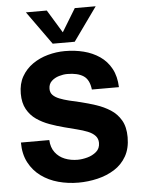

<svg xmlns="http://www.w3.org/2000/svg" viewBox="-61 -961 752 1025"><g transform="rotate(-5 315.0 -449.0)"><path d="M318 16Q262 16 210.5 2Q159 -12 118.5 -41.5Q78 -71 54 -116.5Q30 -162 30 -224H182Q184 -184 204 -157.5Q224 -131 255.5 -118.5Q287 -106 324 -106Q348 -106 376 -113.5Q404 -121 424.5 -138.5Q445 -156 445 -186Q445 -209 430.5 -224.5Q416 -240 391 -250Q366 -260 334 -268Q302 -276 268 -285Q229 -295 190.5 -309Q152 -323 121 -344.5Q90 -366 71 -400Q52 -434 52 -484Q52 -537 74 -575.5Q96 -614 132.5 -639.5Q169 -665 214.5 -677.5Q260 -690 306 -690Q359 -690 406.5 -678Q454 -666 492 -640Q530 -614 552.5 -572.5Q575 -531 577 -473H432Q426 -526 395 -546.5Q364 -567 308 -567Q287 -567 263.5 -560Q240 -553 223.5 -537.5Q207 -522 207 -496Q207 -476 219.5 -463Q232 -450 254.5 -441Q277 -432 305.5 -425Q334 -418 366 -411Q407 -401 448 -387.5Q489 -374 523.5 -352Q558 -330 579 -294Q600 -258 600 -203Q600 -143 576 -101Q552 -59 511.5 -33.5Q471 -8 420.5 4Q370 16 318 16ZM245 -735 117 -914H229L327 -753H281L379 -914H491L363 -735Z"/></g></svg>

Font: Teachers
Style: Bold
Weight: 700
Designer: Alfredo Marco Pradil, Chank Diesel
Version: Version 1.001